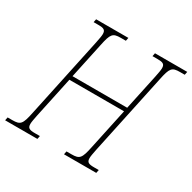

<svg xmlns="http://www.w3.org/2000/svg" viewBox="-178 -873 1033 1031"><g transform="rotate(30 338.5 -357.0)"><path d="M-20 0H180L184 -20H153C120 -20 107 -25 107 -51C107 -64 111 -82 116 -108L170 -361H509L455 -108C439 -31 430 -20 380 -20H349L345 0H545L549 -20H520C487 -20 474 -25 474 -51C474 -64 478 -82 483 -108L589 -606C605 -683 614 -694 664 -694H693L697 -714H497L493 -694H524C557 -694 570 -689 570 -663C570 -650 566 -632 561 -606L514 -386H175L222 -606C238 -683 247 -694 297 -694H328L332 -714H132L128 -694H157C190 -694 203 -689 203 -663C203 -650 199 -632 194 -606L88 -108C72 -31 63 -20 13 -20H-16Z"/></g></svg>

Font: Noto Serif Condensed Thin
Style: Italic
Weight: 100
Width: 3
Italic angle: -12°
Designer: Monotype Design Team
Foundry: Monotype Imaging Inc.
Version: Version 2.013